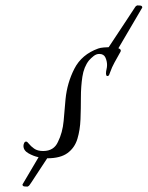

<svg xmlns="http://www.w3.org/2000/svg" viewBox="-20 -682 548 712"><path d="M82 10Q79 10 72 9.5Q65 9 64 5Q63 4 63.5 2.5Q64 1 64 1L123 -99Q104 -103 85.5 -113.5Q67 -124 67 -141Q67 -146 69.5 -151.5Q72 -157 77 -157Q81 -157 87.5 -148.5Q94 -140 106.5 -131Q119 -122 140 -122Q180 -122 195 -156Q212 -190 216 -233.5Q220 -277 223 -314Q229 -375 256 -427.5Q283 -480 344 -502Q352 -505 365 -506Q378 -507 383 -507Q422 -566 448.5 -606Q475 -646 482 -657Q484 -660 489 -662Q492 -662 499 -661.5Q506 -661 507 -657Q508 -656 507.5 -654.5Q507 -653 507 -653L419 -503Q428 -500 428 -494Q428 -491 424 -485Q414 -467 404.5 -450Q395 -433 388 -413Q387 -410 385 -405Q383 -400 378 -400Q375 -400 374 -403.5Q373 -407 373 -409Q373 -417 375 -425Q377 -433 377 -441Q377 -455 371 -468.5Q365 -482 348 -482Q337 -482 327 -474Q317 -466 310 -458Q291 -434 285.5 -397.5Q280 -361 280 -320.5Q280 -280 278.5 -240Q277 -200 267 -167Q257 -134 230.5 -114.5Q204 -95 155 -95Q129 -56 112 -29.5Q95 -3 89 5Q87 8 82 10Z"/></svg>

Font: My Soul
Style: Regular
Weight: 400
Designer: Robert E. Leuschke
Foundry: Robert E. Leuschke
Version: Version 1.010; ttfautohint (v1.8.4.7-5d5b)